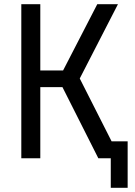

<svg xmlns="http://www.w3.org/2000/svg" viewBox="-20 -750 640 910"><path d="M81 0V-730H171V-416H279L441 -730H539L358 -378L509 -80H585V140H505V0H446L276 -337H171V0Z"/></svg>

Font: JetBrainsMono NFM
Style: Regular
Weight: 400
Monospace: yes
Designer: Philipp Nurullin, Konstantin Bulenkov
Foundry: JetBrains
Version: Version 2.304; ttfautohint (v1.8.4.7-5d5b);Nerd Fonts 3.3.0